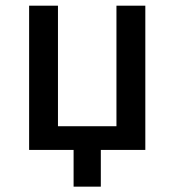

<svg xmlns="http://www.w3.org/2000/svg" viewBox="-20 -538 626 689"><path d="M244.1 131.8V0H84.5V-517.6H188V-85H397.9V-517.6H501.5V0H341.8V131.8Z"/></svg>

Font: CaskaydiaMono NF
Style: Regular
Weight: 400
Designer: Aaron Bell
Foundry: Saja Typeworks
Version: Version 2111.001; ttfautohint (v1.8.4);Nerd Fonts 3.1.1